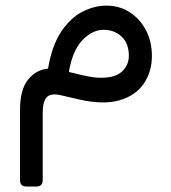

<svg xmlns="http://www.w3.org/2000/svg" viewBox="-20 -373 622 698"><path d="M76.2 305.1Q52.8 305.1 52.8 281.7V26.1Q52.8 -46.7 81.7 -83.1Q110.7 -119.4 154.6 -123.5Q168.9 -208 202.8 -258.4Q236.7 -308.7 280.2 -330.7Q323.6 -352.6 367.2 -352.6Q413.6 -352.6 450.8 -329Q488.1 -305.4 510.2 -264Q532.2 -222.5 532.2 -169.1Q532.2 -112.6 502.7 -69Q473.1 -25.4 414.2 -8.4Q355.3 8.6 267.4 -11.5L201.2 -26.8Q163.7 -35.2 149.5 -19.1Q135.3 -2.9 135.3 36.5V281.7Q135.3 305.1 111.9 305.1ZM352.2 -90.4Q401.4 -91 424.9 -114.3Q448.4 -137.7 448.4 -170Q448.4 -215.3 421.9 -240Q395.3 -264.7 356.7 -264.7Q316.6 -264.7 280.3 -227.8Q244 -190.9 230.4 -111.4Q271.4 -101.1 299.6 -95.4Q327.8 -89.7 352.2 -90.4Z"/></svg>

Font: Rubik Light
Style: Italic
Weight: 300
Italic angle: -12°
Designer: Hubert and Fischer
Foundry: Hubert and Fischer
Version: Version 2.300;gftools[0.9.30]